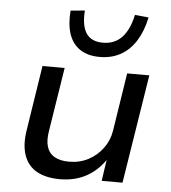

<svg xmlns="http://www.w3.org/2000/svg" viewBox="-54 -805 767 863"><g transform="rotate(5 329.5 -373.5)"><path d="M248 9Q186 9 144.5 -13.5Q103 -36 86 -83.5Q69 -131 81 -202L126 -491H226L181 -206Q173 -161 182 -131.5Q191 -102 216.5 -87.5Q242 -73 282 -73Q331 -73 370 -94Q409 -115 434.5 -150Q460 -185 467 -228L508 -491H608L530 0H436L452 -109H459Q424 -52 371 -21.5Q318 9 248 9ZM378 -554Q325 -554 290 -577Q255 -600 240 -643.5Q225 -687 230 -750L294 -756Q289 -687 312 -653Q335 -619 387 -619Q439 -619 472 -653Q505 -687 520 -756L582 -750Q569 -688 541.5 -644Q514 -600 473 -577Q432 -554 378 -554Z"/></g></svg>

Font: Nunito Sans 10pt SemiExpanded Medium
Style: Italic
Weight: 500
Width: 6
Italic angle: -9°
Designer: Vernon Adams
Foundry: Vernon Adams
Version: Version 3.101;gftools[0.9.27]